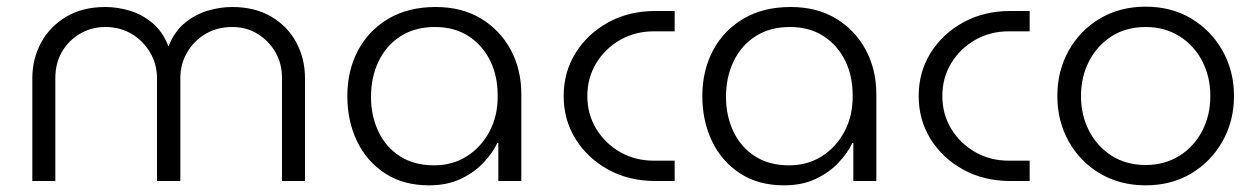

<svg xmlns="http://www.w3.org/2000/svg" viewBox="-20 -543 3772 576"><path d="M77 0V-308Q77 -367 103.5 -415.5Q130 -464 179 -493Q228 -522 296 -522Q331 -522 367.5 -511.5Q404 -501 435.5 -475.5Q467 -450 485 -405H486Q504 -450 536 -475.5Q568 -501 605 -511.5Q642 -522 676 -522Q745 -522 794 -493Q843 -464 869 -415.5Q895 -367 895 -308V0H826V-308Q826 -353 806 -387Q786 -421 752.5 -441.5Q719 -462 676 -462Q632 -462 597 -441.5Q562 -421 541.5 -386Q521 -351 521 -308V0H451V-308Q451 -351 430 -386Q409 -421 374.5 -441.5Q340 -462 296 -462Q254 -462 219.5 -441.5Q185 -421 165.5 -387Q146 -353 146 -308V0Z M1267 13Q1190 13 1135 -23Q1080 -59 1051 -119.5Q1022 -180 1022 -255Q1022 -331 1054 -391.5Q1086 -452 1145.5 -487Q1205 -522 1287 -522Q1366 -522 1423.5 -487Q1481 -452 1512.5 -393Q1544 -334 1544 -260V0H1475V-114H1472Q1458 -84 1430 -54.5Q1402 -25 1361.5 -6Q1321 13 1267 13ZM1282 -47Q1338 -47 1381 -74.5Q1424 -102 1449 -149.5Q1474 -197 1473 -257Q1473 -316 1450 -362Q1427 -408 1385 -435Q1343 -462 1285 -462Q1225 -462 1182 -434.5Q1139 -407 1116 -359.5Q1093 -312 1093 -252Q1093 -196 1115 -149Q1137 -102 1179.5 -74.5Q1222 -47 1282 -47Z M1946 0Q1867 0 1805 -34Q1743 -68 1707 -125.5Q1671 -183 1671 -255Q1671 -327 1707 -384.5Q1743 -442 1805 -476Q1867 -510 1946 -510H2004V-449H1941Q1886 -449 1841 -423.5Q1796 -398 1769 -354Q1742 -310 1742 -255Q1742 -200 1769 -156Q1796 -112 1841 -86.5Q1886 -61 1941 -61H2004V0Z M2332 13Q2255 13 2200 -23Q2145 -59 2116 -119.5Q2087 -180 2087 -255Q2087 -331 2119 -391.5Q2151 -452 2210.5 -487Q2270 -522 2352 -522Q2431 -522 2488.5 -487Q2546 -452 2577.5 -393Q2609 -334 2609 -260V0H2540V-114H2537Q2523 -84 2495 -54.5Q2467 -25 2426.5 -6Q2386 13 2332 13ZM2347 -47Q2403 -47 2446 -74.5Q2489 -102 2514 -149.5Q2539 -197 2538 -257Q2538 -316 2515 -362Q2492 -408 2450 -435Q2408 -462 2350 -462Q2290 -462 2247 -434.5Q2204 -407 2181 -359.5Q2158 -312 2158 -252Q2158 -196 2180 -149Q2202 -102 2244.5 -74.5Q2287 -47 2347 -47Z M3011 0Q2932 0 2870 -34Q2808 -68 2772 -125.5Q2736 -183 2736 -255Q2736 -327 2772 -384.5Q2808 -442 2870 -476Q2932 -510 3011 -510H3069V-449H3006Q2951 -449 2906 -423.5Q2861 -398 2834 -354Q2807 -310 2807 -255Q2807 -200 2834 -156Q2861 -112 2906 -86.5Q2951 -61 3006 -61H3069V0Z M3417 13Q3340 13 3280 -22.5Q3220 -58 3186 -119Q3152 -180 3152 -255Q3152 -330 3186 -391Q3220 -452 3280 -487.5Q3340 -523 3417 -523Q3494 -523 3553.5 -487.5Q3613 -452 3647.5 -391Q3682 -330 3682 -255Q3682 -180 3647.5 -119Q3613 -58 3553.5 -22.5Q3494 13 3417 13ZM3417 -48Q3474 -48 3518 -75.5Q3562 -103 3586.5 -150Q3611 -197 3611 -255Q3611 -313 3586.5 -360Q3562 -407 3518 -434.5Q3474 -462 3417 -462Q3359 -462 3315.5 -434.5Q3272 -407 3247.5 -360Q3223 -313 3223 -255Q3223 -197 3247.5 -150Q3272 -103 3315.5 -75.5Q3359 -48 3417 -48Z"/></svg>

Font: MuseoModerno SemiBold Light
Style: Regular
Weight: 300
Version: Version 1.001